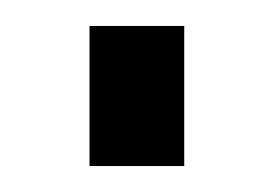

<svg xmlns="http://www.w3.org/2000/svg" viewBox="-20 -424 211 148"><path d="M122 -404V-296H49V-404Z"/></svg>

Font: Pathway Extreme 8pt Thin 12pt Light
Style: Regular
Weight: 300
Version: Version 1.001;gftools[0.9.26]